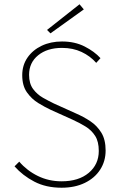

<svg xmlns="http://www.w3.org/2000/svg" viewBox="-20 -866 556 898"><path d="M268 12Q195 12 140.5 -16.5Q86 -45 48 -88L70 -110Q106 -68 157 -43Q208 -18 268 -18Q348 -18 395 -57.5Q442 -97 442 -160Q442 -204 425 -230.5Q408 -257 380.5 -274Q353 -291 320 -306L218 -352Q190 -365 159 -384Q128 -403 106 -434Q84 -465 84 -514Q84 -561 108.5 -596.5Q133 -632 175 -652Q217 -672 270 -672Q330 -672 376 -648.5Q422 -625 450 -594L430 -572Q402 -604 361.5 -623Q321 -642 270 -642Q201 -642 158.5 -607.5Q116 -573 116 -516Q116 -475 135 -449.5Q154 -424 181.5 -408.5Q209 -393 232 -382L334 -336Q371 -320 402.5 -299Q434 -278 454 -245.5Q474 -213 474 -162Q474 -112 448.5 -72.5Q423 -33 376.5 -10.5Q330 12 268 12ZM216 -710 200 -726 352 -846 372 -822Z"/></svg>

Font: Source Sans Variable
Style: Regular
Weight: 200
Designer: Paul D. Hunt
Foundry: Adobe Systems Incorporated
Version: Version 3.006;hotconv 1.0.111;makeotfexe 2.5.65597